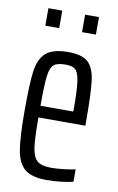

<svg xmlns="http://www.w3.org/2000/svg" viewBox="-80 -725 479 778"><g transform="rotate(10 159.0 -335.5)"><path d="M285 -236H92Q92 -150 97.5 -112Q103 -74 120.5 -59Q138 -44 179 -44Q200 -44 230 -47.5Q260 -51 277 -55V-4Q258 1 228 4.5Q198 8 168 8Q107 8 78.5 -15.5Q50 -39 41 -91.5Q32 -144 32 -254Q32 -366 39 -417Q46 -468 74 -493Q102 -518 166 -518Q223 -518 247.5 -495Q272 -472 278.5 -421Q285 -370 285 -255ZM92 -284H227V-301Q227 -377 221.5 -411Q216 -445 203.5 -455.5Q191 -466 164 -466Q129 -466 115 -454Q101 -442 96.5 -406.5Q92 -371 92 -284ZM55 -607V-679H112V-607ZM206 -607V-679H263V-607Z"/></g></svg>

Font: Saira Ultra Condensed
Style: Regular
Weight: 400
Width: 1
Designer: Hector Gatti with collaboration of the Omnibus-Type team
Foundry: Omnibus-Type
Version: Version 1.001; ttfautohint (v1.8)